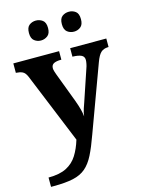

<svg xmlns="http://www.w3.org/2000/svg" viewBox="-143 -833 864 1155"><g transform="rotate(-15 289.5 -255.0)"><path d="M27 182Q97 182 139.5 160Q182 138 207 98Q232 58 248 5L68 -435Q57 -461 41 -468.5Q25 -476 4 -477H0V-536H285V-483H282Q254 -483 238 -475Q222 -467 222 -446Q222 -438 225.5 -426.5Q229 -415 232 -407L301 -224Q315 -186 321 -162Q327 -138 329 -118Q331 -139 339.5 -165Q348 -191 351 -198L417 -394Q421 -404 424 -419Q427 -434 427 -443Q427 -465 409 -473.5Q391 -482 358 -483H354V-536H579V-483H575Q547 -482 530.5 -466.5Q514 -451 499 -410L348 0Q322 73 298.5 119.5Q275 166 244 192.5Q213 219 165.5 229.5Q118 240 44 240H27ZM403 -626Q379 -626 361 -640Q343 -654 343 -688Q343 -723 361 -736.5Q379 -750 403 -750Q426 -750 444 -736.5Q462 -723 462 -688Q462 -654 444 -640Q426 -626 403 -626ZM197 -626Q174 -626 156 -640Q138 -654 138 -688Q138 -723 156 -736.5Q174 -750 197 -750Q220 -750 238.5 -736.5Q257 -723 257 -688Q257 -654 238.5 -640Q220 -626 197 -626Z"/></g></svg>

Font: Noto Serif Bengali
Style: Bold
Weight: 700
Designer: Juan Bruce, Universal Thirst, Indian Type Foundry and the Monotype Design Team.
Foundry: Monotype Imaging Inc.
Version: Version 2.003; ttfautohint (v1.8.4.7-5d5b)